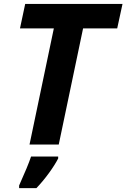

<svg xmlns="http://www.w3.org/2000/svg" viewBox="-20 -734 642 975"><path d="M253.4 -589.8H81.5L107.9 -713.9H602.1L575.2 -589.8H401.9L278.3 0H129.9ZM137.7 61H275.4V70.8Q258.3 104 227.8 145.8Q197.3 187.5 165 221.2H77.1V208Q122.6 106.9 137.7 61Z"/></svg>

Font: Viking Open Sans
Style: Bold Italic
Weight: 700
Italic angle: -12°
Foundry: Ascender Corporation
Version: Version 2.000